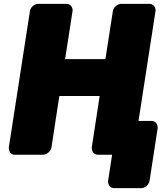

<svg xmlns="http://www.w3.org/2000/svg" viewBox="-20 -768 841 1000"><path d="M636 38C652 38 676 23 680 0L790 -711C792 -727 781 -748 758 -748H612C596 -748 572 -734 568 -711L529 -460H319L358 -711C360 -727 349 -748 326 -748H179C163 -748 140 -734 136 -711L26 0C24 16 34 38 57 38H204C220 38 244 23 248 0L289 -268H499L458 0C456 16 467 38 490 38ZM716 212C732 212 755 197 759 174L801 -100C803 -116 793 -138 770 -138H629C613 -138 589 -123 585 -100L543 174C541 190 552 212 575 212Z"/></svg>

Font: Asimov Print
Style: EIt
Weight: 500
Designer: Google
Version: Version 2.000980; 2014